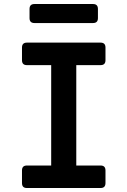

<svg xmlns="http://www.w3.org/2000/svg" viewBox="-20 -944 640 964"><path d="M115.1 0Q90.4 0 90.4 -24.7V-88.3Q90.4 -113 115.1 -113H237V-617H115.1Q90.4 -617 90.4 -641.7V-705.3Q90.4 -730 115.1 -730H484.9Q509.6 -730 509.6 -705.3V-641.7Q509.6 -617 484.9 -617H363V-113H484.9Q509.6 -113 509.6 -88.3V-24.7Q509.6 0 484.9 0ZM153 -828.3Q128.3 -828.3 128.3 -853V-899.1Q128.3 -923.8 153 -923.8H447Q471.7 -923.8 471.7 -899.1V-853Q471.7 -828.3 447 -828.3Z"/></svg>

Font: Pitagon Sans Mono
Style: Regular
Weight: 400
Monospace: yes
Designer: Travis Tran
Foundry: Pitagon
Version: Version 1.001;gftools[0.9.26]